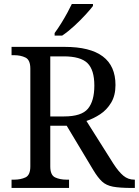

<svg xmlns="http://www.w3.org/2000/svg" viewBox="-20 -929 686 949"><path d="M37.1 0V-41H49.8Q82 -41 106 -52.2Q129.9 -63.5 129.9 -106.4V-589.8Q129.9 -632.8 106 -644.5Q82 -656.2 49.8 -656.2H37.1V-697.3H299.8Q550.8 -697.3 550.8 -508.8Q550.8 -457 529.3 -421.4Q507.8 -385.7 475.1 -364.3Q442.4 -342.8 407.2 -331.1L541 -119.1Q566.4 -80.1 589.8 -60.5Q613.3 -41 643.6 -41H646.5V0H632.8Q572.3 0 538.6 -6.3Q504.9 -12.7 484.4 -31.7Q463.9 -50.8 441.4 -87.9L309.6 -307.6H228.5V-106.4Q228.5 -63.5 252.4 -52.2Q276.4 -41 308.6 -41H321.3V0ZM296.9 -353.5Q382.8 -353.5 414.6 -391.6Q446.3 -429.7 446.3 -505.9Q446.3 -584 412.1 -617.2Q377.9 -650.4 294.9 -650.4H228.5V-353.5ZM439.5 -899.4V-909.2H335Q327.1 -892.6 313.5 -867.2Q299.8 -841.8 283.2 -814.9Q266.6 -788.1 250 -765.6V-752.9H287.1Q316.4 -772.5 347.7 -801.3Q378.9 -830.1 403.8 -857.4Q428.7 -884.8 439.5 -899.4Z"/></svg>

Font: Noto Serif Todhri
Style: Regular
Weight: 400
Designer: Mikhail Merkuryev
Version: Version 1.000; ttfautohint (v1.8.4.7-5d5b)